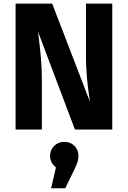

<svg xmlns="http://www.w3.org/2000/svg" viewBox="-20 -713 704 1057"><path d="M598 -693.2V0H392.4L189.2 -538.8Q189.8 -535 190.3 -530.7Q190.8 -526.4 191.4 -522Q200 -454.2 205.3 -394.1Q210.6 -334 210.6 -256V0H65.8V-693.2H267.2L475.2 -152.8Q474.6 -156.2 474.3 -160.1Q474 -164 473 -167.8Q464.6 -222.4 458.9 -282.3Q453.2 -342.2 453.2 -409V-693.2ZM334 68Q367.6 68 389.8 90Q412 112 412 145Q412 162.2 406.9 178Q401.8 193.8 388.8 221.8L385.4 228.6L339 323.6H261.4L288 208.8Q255.6 183 255.6 145Q255.6 112.6 278 90.3Q300.4 68 334 68Z"/></svg>

Font: Firava
Style: Regular
Weight: 400
Designer: Carrois Corporate & Edenspiekermann AG
Foundry: Greg Finn Gibson
Version: Version 5.000